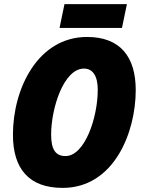

<svg xmlns="http://www.w3.org/2000/svg" viewBox="-20 -905 697 935"><path d="M270 -769H574L598 -885H294ZM285 10C535 10 641 -260 641 -466C641 -629 565 -725 404 -725C164 -725 43 -473 43 -249C43 -82 122 10 285 10ZM299 -145C253 -145 229 -174 229 -249C229 -378 290 -571 389 -571C432 -571 456 -535 456 -468C456 -330 392 -145 299 -145Z"/></svg>

Font: Noto Sans UI SemiCondensed Black
Style: Italic
Weight: 900
Width: 4
Italic angle: -372°
Designer: Monotype Design Team
Foundry: Monotype Imaging Inc.
Version: Version 1.901